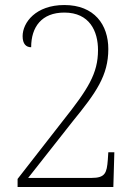

<svg xmlns="http://www.w3.org/2000/svg" viewBox="-20 -744 551 764"><path d="M50 -32V0H431L435 -138H411L409 -108C405 -56 399 -36 344 -36H92L270 -262C362 -375 411 -443 411 -549C411 -645 356 -724 236 -724C122 -724 70 -654 70 -600C70 -569 84 -556 104 -556C104 -637 146 -694 236 -694C337 -694 370 -619 370 -545C370 -451 330 -389 230 -263Z"/></svg>

Font: Noto Serif Sinhala SemiCondensed ExtraLight
Style: Regular
Weight: 200
Width: 4
Designer: Jelle Bosma - Monotype Design Team
Foundry: Monotype Imaging Inc.
Version: Version 2.007